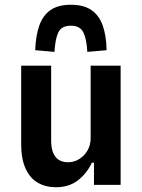

<svg xmlns="http://www.w3.org/2000/svg" viewBox="-20 -777 597 807"><path d="M215 10Q172 10 139 -9Q106 -28 87.5 -68.5Q69 -109 69 -171V-501H195V-187Q195 -155 203.5 -134.5Q212 -114 228 -104.5Q244 -95 266 -95Q291 -95 313 -108.5Q335 -122 348 -145Q361 -168 361 -196V-501H487V0H375V-93H366Q345 -48 307.5 -19Q270 10 215 10ZM209 -559 128 -566Q130 -626 145 -669Q160 -712 192 -734.5Q224 -757 278 -757Q332 -757 364.5 -734.5Q397 -712 412 -669Q427 -626 428 -566L347 -559Q344 -614 330 -641.5Q316 -669 278 -669Q239 -669 225.5 -641.5Q212 -614 209 -559Z"/></svg>

Font: Nunito Sans 7pt Condensed
Style: Bold
Weight: 700
Width: 3
Designer: Vernon Adams
Foundry: Vernon Adams
Version: Version 3.101;gftools[0.9.27]